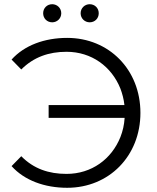

<svg xmlns="http://www.w3.org/2000/svg" viewBox="-20 -886 746 912"><path d="M406 -780C430 -780 449 -798 449 -823C449 -848 430 -866 406 -866C383 -866 363 -848 363 -823C363 -798 383 -780 406 -780ZM228 -780C251 -780 271 -798 271 -823C271 -848 251 -866 228 -866C204 -866 185 -848 185 -823C185 -798 204 -780 228 -780ZM572 -326C570 -293 563 -263 552 -235C510 -130 415 -60 296 -60C212 -60 140 -84 81 -144L35 -97C96 -29 192 6 299 6C498 6 647 -145 647 -350C647 -555 498 -706 299 -706C192 -706 96 -671 35 -603L81 -556C140 -615 212 -640 296 -640C415 -640 510 -570 552 -465C561 -441 568 -415 571 -387H211V-326Z"/></svg>

Font: Montserrat Z
Style: Regular
Weight: 400
Designer: Julieta Ulanovsky
Foundry: Julieta Ulanovsky
Version: Version 8.000